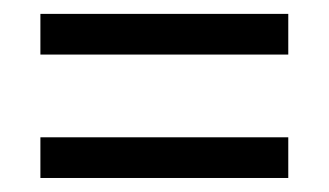

<svg xmlns="http://www.w3.org/2000/svg" viewBox="-20 -463 477 278"><path d="M38.5 -442.9H397.4V-384H38.5ZM38.5 -264.2H397.4V-205.3H38.5Z"/></svg>

Font: Khand Variable Light
Style: Regular
Weight: 300
Designer: Satya Rajpurohit
Foundry: Indian Type Foundry
Version: Version 3.000